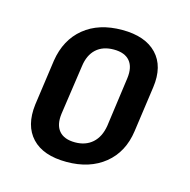

<svg xmlns="http://www.w3.org/2000/svg" viewBox="-65 -781 485 491"><g transform="rotate(15 177.0 -535.5)"><path d="M151 -354Q89 -354 59 -386Q29 -418 36 -475L53 -596Q62 -653 101 -685Q140 -717 202 -717Q263 -717 293.5 -685Q324 -653 316 -596L299 -475Q291 -418 251.5 -386Q212 -354 151 -354ZM159 -408Q187 -408 205 -424Q223 -440 228 -470L246 -601Q250 -631 236.5 -647Q223 -663 194 -663Q165 -663 147.5 -647Q130 -631 126 -601L107 -470Q103 -440 116.5 -424Q130 -408 159 -408Z"/></g></svg>

Font: Pathway Extreme Condensed Medium
Style: Italic
Weight: 500
Width: 3
Italic angle: -8°
Version: Version 1.001;gftools[0.9.26]